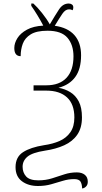

<svg xmlns="http://www.w3.org/2000/svg" viewBox="-20 -869 580 1087"><path d="M445 198Q444 171 435 158Q426 145 400 145Q368 145 336.5 154.5Q305 164 270.5 174Q236 184 195 184Q140 184 104 157Q68 130 68 77Q68 20 110.5 -7.5Q153 -35 229 -47Q279 -54 317.5 -71Q356 -88 378.5 -120.5Q401 -153 401 -204Q401 -279 359.5 -317.5Q318 -356 242 -356H170V-386H242Q317 -386 356.5 -428.5Q396 -471 396 -550Q396 -615 362 -655Q328 -695 249 -695Q187 -695 154 -674.5Q121 -654 109 -621.5Q97 -589 97 -551Q61 -551 61 -597Q61 -625 78.5 -653Q96 -681 132.5 -701Q169 -721 225 -724Q211 -751 192.5 -781.5Q174 -812 157 -836V-849H169Q191 -829 217.5 -796Q244 -763 262 -731Q292 -782 314 -815.5Q336 -849 369 -849Q380 -849 387.5 -843.5Q395 -838 395 -827Q395 -822 394 -818Q393 -814 391 -811Q387 -813 382.5 -814.5Q378 -816 370 -816Q350 -816 333 -791Q316 -766 290 -723Q363 -713 401 -670.5Q439 -628 439 -556Q439 -478 406 -433Q373 -388 311 -372Q347 -366 377.5 -347.5Q408 -329 426 -294.5Q444 -260 444 -204Q444 -145 417.5 -106.5Q391 -68 343.5 -46.5Q296 -25 234 -16Q163 -5 135.5 18Q108 41 108 75Q108 108 128 130Q148 152 197 152Q239 152 275 140.5Q311 129 344.5 118Q378 107 415 107Q443 107 460 120.5Q477 134 477 160Q477 177 467 187Q457 197 445 198Z"/></svg>

Font: Noto Serif SemiCondensed ExtraLight
Style: Regular
Weight: 200
Width: 4
Designer: Monotype Design Team
Foundry: Monotype Imaging Inc.
Version: Version 2.014